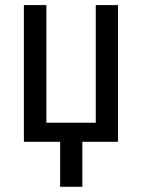

<svg xmlns="http://www.w3.org/2000/svg" viewBox="-20 -548 549 742"><path d="M159.2 -528.3V-73.7H350.1V-528.3H436V0H298.3V173.8H212.4V0H72.3V-528.3Z"/></svg>

Font: MAUL Condensed
Style: Condensed Regular
Weight: 400
Designer: MAUL
Version: Version 1.0; 2020; ttfautohint (v1.8.3)